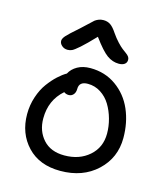

<svg xmlns="http://www.w3.org/2000/svg" viewBox="-122 -982 896 1031"><g transform="rotate(15 325.5 -467.0)"><path d="M179.2 -684.1Q160.2 -684.1 147 -695.8Q133.8 -707.5 133.8 -722.2Q133.8 -734.4 147.7 -750.5Q161.6 -766.6 214.8 -813Q230.5 -826.7 250.7 -846.4Q271 -866.2 278.3 -872.1Q285.6 -877.9 297.9 -883.1Q310.1 -888.2 325.2 -888.2Q347.7 -888.2 364.3 -877Q380.9 -865.7 399.9 -836.9Q417 -812 434.8 -793Q452.6 -773.9 464.8 -764.6Q477.1 -755.4 487.3 -747.8Q497.6 -740.2 502.7 -732.9Q507.8 -725.6 507.8 -715.8Q507.8 -700.2 496.1 -691.7Q484.4 -683.1 463.9 -683.1Q429.2 -683.1 398.4 -705.1Q367.7 -727.1 318.8 -793.9Q271 -743.7 243.2 -719.2Q215.3 -694.8 203.9 -689.5Q192.4 -684.1 179.2 -684.1ZM309.1 -45.9Q192.9 -45.9 126 -116.7Q59.1 -187.5 59.1 -294.9Q59.1 -345.2 74.5 -391.4Q89.8 -437.5 114 -470.2Q138.2 -502.9 162.4 -525.1Q186.5 -547.4 209 -560.1Q223.1 -587.4 252.9 -604.2Q282.7 -621.1 324.2 -621.1Q405.8 -621.1 467.8 -576.9Q529.8 -532.7 560.8 -461.4Q591.8 -390.1 591.8 -304.2Q591.8 -193.4 512.7 -119.6Q433.6 -45.9 309.1 -45.9ZM148.9 -294.9Q148.9 -225.1 190.7 -178.5Q232.4 -131.8 309.1 -131.8Q392.1 -131.8 446.5 -179.4Q501 -227.1 501 -304.2Q501 -345.2 489.7 -385.7Q478.5 -426.3 458 -460.2Q437.5 -494.1 404.8 -515.1Q372.1 -536.1 333 -536.1Q284.2 -536.1 284.2 -495.1Q284.2 -474.6 273.7 -462.9Q263.2 -451.2 248 -451.2Q232.9 -451.2 221.2 -460Q148.9 -397 148.9 -294.9Z"/></g></svg>

Font: Shantell Sans Irregular
Style: Regular
Weight: 400
Designer: Stephen Nixon, Anya Danilova, Shantell Martin
Foundry: Arrow Type
Version: Version 1.006;[9816181b4]